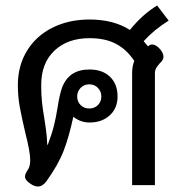

<svg xmlns="http://www.w3.org/2000/svg" viewBox="-20 -674 669 699"><path d="M575 -467Q575 -455 562 -444Q554 -435 549 -427Q544 -419 544 -406V0H461V-407Q461 -434 469 -452Q442 -493 403 -514Q364 -535 306 -535Q226 -535 178 -489.5Q130 -444 130 -364Q130 -328 133 -301Q136 -274 142 -239Q143 -232 147 -205Q151 -178 152 -147H154Q169 -187 176.5 -217Q184 -247 190 -285Q197 -330 206 -355Q231 -421 305 -421Q353 -421 380.5 -394.5Q408 -368 408 -323Q408 -280 379.5 -254Q351 -228 306 -228Q273 -228 247 -249Q231 -175 211.5 -124.5Q192 -74 149 -14Q135 5 118 5Q105 5 91 -5Q71 -18 71 -31Q71 -41 82 -57Q90 -69 90 -91Q90 -121 72 -191Q58 -251 51.5 -287.5Q45 -324 45 -364Q45 -435 78.5 -489.5Q112 -544 171.5 -573.5Q231 -603 306 -603Q393 -603 453 -565Q498 -621 552 -654L594 -599Q541 -566 503 -524L519 -505Q525 -512 534 -512Q545 -512 557 -501Q575 -484 575 -467ZM261 -323Q261 -304 273.5 -291.5Q286 -279 305 -279Q324 -279 336.5 -291.5Q349 -304 349 -323Q349 -341 336.5 -354Q324 -367 305 -367Q286 -367 273.5 -354Q261 -341 261 -323Z"/></svg>

Font: Niramit
Style: Regular
Weight: 400
Version: Version 1.000; ttfautohint (v1.6)